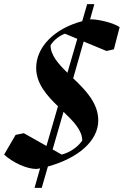

<svg xmlns="http://www.w3.org/2000/svg" viewBox="-54 -808 602 934"><path d="M114 106H149L179 2C325 -38 424 -122 424 -222C424 -307 362 -370 302 -427L353 -606L464 -560L500 -568L528 -676C500 -696 428 -714 388 -714L384 -713L405 -788H370L346 -705C207 -668 122 -577 122 -478C122 -401 174 -343 228 -291L172 -98L62 -160L22 -152L-34 -56C10 -16 76 14 124 14L141 11ZM192 -588C209 -615 238 -636 262 -644L322 -619L274 -454C229 -498 192 -540 192 -588ZM202 -81 255 -264C303 -218 346 -175 346 -124C324 -92 285 -66 246 -56Z"/></svg>

Font: Mazius Display Extra Italic
Style: Bold
Weight: 700
Italic angle: -17°
Designer: Alberto Casagrande & Collletttivo
Foundry: Collletttivo
Version: Version 2.000;Glyphs 3.2 (3217)